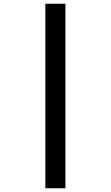

<svg xmlns="http://www.w3.org/2000/svg" viewBox="-20 -777 591 1024"><path d="M222 -757V227H329V-757Z"/></svg>

Font: Noto Sans Gujarati
Style: Bold
Weight: 700
Designer: Jelle Bosma - Monotype Design Team, Universal Thirst
Foundry: Monotype Imaging Inc.
Version: Version 2.106